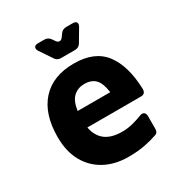

<svg xmlns="http://www.w3.org/2000/svg" viewBox="-168 -819 898 954"><g transform="rotate(-30 281.0 -342.0)"><path d="M295 15Q218 15 160 -16.5Q102 -48 70 -106Q38 -164 38 -246Q38 -378 103.5 -450.5Q169 -523 290 -523Q409 -523 464.5 -449.5Q520 -376 524 -242Q524 -214 497 -214H190Q199 -163 233.5 -136Q268 -109 331 -109Q362 -109 392.5 -117Q423 -125 448 -135Q462 -140 470.5 -133.5Q479 -127 479 -113V-41Q479 -18 464 -13Q430 -1 389 7Q348 15 295 15ZM284 -409Q248 -409 222.5 -386.5Q197 -364 189 -309H376Q369 -363 347 -386Q325 -409 284 -409ZM249 -578Q227 -578 216 -596L169 -666Q160 -680 165 -689.5Q170 -699 186 -699H222Q243 -699 255 -683L267 -666Q275 -654 285 -654Q295 -654 303 -665L316 -683Q328 -699 349 -699H386Q402 -699 407 -690Q412 -681 404 -667L362 -596Q351 -578 329 -578Z"/></g></svg>

Font: Pitagon Sans
Style: Bold
Weight: 700
Designer: Travis Tran
Foundry: Pitagon
Version: Version 1.001; ttfautohint (v1.8.4.7-5d5b);gftools[0.9.26]